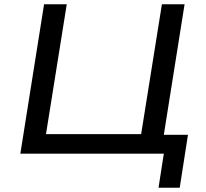

<svg xmlns="http://www.w3.org/2000/svg" viewBox="-20 -725 970 906"><path d="M728 161 753 0H76L188 -705H295L197 -92H646L744 -705H851L753 -89H867L828 161Z"/></svg>

Font: Nunito Sans 7pt SemiExpanded Medium
Style: Italic
Weight: 500
Width: 6
Italic angle: -9°
Designer: Vernon Adams
Foundry: Vernon Adams
Version: Version 3.101;gftools[0.9.27]